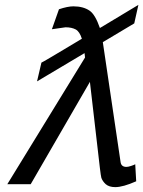

<svg xmlns="http://www.w3.org/2000/svg" viewBox="-20 -758 588 788"><path d="M281 -732Q322 -732 348 -714Q371 -698 390 -643L548 -738L531 -662L402 -585L475 -92Q478 -73 499 -73Q506 -73 518 -77Q533 -82 535 -84L539 -14Q485 10 453 10Q428 10 414 -2Q401 -14 396 -28Q394 -35 390 -68L349 -422L106 -2H10L329 -522L327 -540L132 -424L150 -501Q153 -501 316 -599Q307 -628 291 -637Q274 -646 249 -646L193 -638L222 -720Q258 -732 281 -732Z"/></svg>

Font: Miedinger
Style: Italic
Weight: 400
Italic angle: -13°
Version: Version 001.000